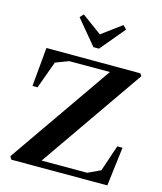

<svg xmlns="http://www.w3.org/2000/svg" viewBox="-137 -1060 980 1159"><g transform="rotate(15 353.5 -480.0)"><path d="M34.2 -19 44.9 0H645L674.8 -243.2H642.1L586.9 -79.1L507.8 -42H223.1L672.9 -689.9L662.1 -705.1L75.2 -706.1V-705.1L53.2 -462.9H85L147 -633.8L229 -665H482.9ZM220.2 -938 348.1 -784.2H382.8L511.2 -938L488.8 -960L365.2 -869.1L241.2 -960Z"/></g></svg>

Font: Ortica Angular Bold
Style: Regular
Weight: 700
Designer: Benedetta Bovani
Foundry: Collletttivo
Version: Version 2.000;Glyphs 3.1.2 (3151)